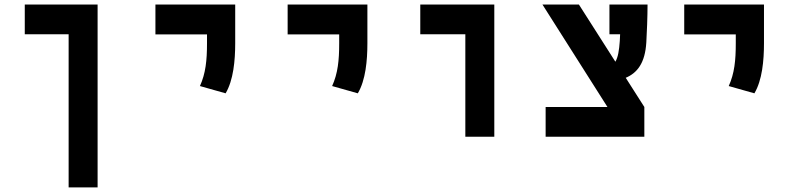

<svg xmlns="http://www.w3.org/2000/svg" viewBox="-20 -606 3556 851"><path d="M412.6 224.6V-585.9H89.8V-454.1H284.2V224.6Z M980 -192.4C1014.6 -250.5 1022.5 -338.4 1022.5 -414.1V-585.9H668.9V-453.6H897.5V-414.1C897.5 -338.4 891.6 -280.8 866.2 -224.6Z M1565.9 -192.4C1600.6 -250.5 1608.4 -338.4 1608.4 -414.1V-585.9H1254.9V-453.6H1483.4V-414.1C1483.4 -338.4 1477.5 -280.8 1452.1 -224.6Z M2042.5 0H2170.9V-585.9H1842.8V-454.1H2042.5Z M2398.4 0H2835.9V-131.8L2753.4 -261.2C2804.7 -282.7 2839.4 -327.1 2844.7 -418.5C2847.2 -459.5 2850.1 -534.2 2850.1 -585.9H2681.2V-454.1H2728.5C2728 -443.8 2727.5 -434.1 2727.1 -424.3C2724.1 -381.8 2719.2 -352.1 2707.5 -332.5L2545.9 -585.9H2384.3L2672.4 -131.8H2398.4Z M3323.7 -192.4C3358.4 -250.5 3366.2 -338.4 3366.2 -414.1V-585.9H3012.7V-453.6H3241.2V-414.1C3241.2 -338.4 3235.4 -280.8 3210 -224.6Z"/></svg>

Font: Cascadia Mono NF
Style: Bold
Weight: 700
Monospace: yes
Designer: Aaron Bell
Foundry: Saja Typeworks
Version: Version 2404.023